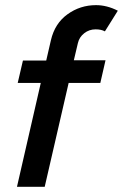

<svg xmlns="http://www.w3.org/2000/svg" viewBox="-20 -720 474 740"><path d="M45.4 0 137.2 -400.4H48.3L68.4 -486.8H158.2L176.3 -565.4Q191.4 -629.9 240.2 -665Q289.1 -700.2 350.1 -700.2Q392.1 -700.2 434.1 -678.7L384.3 -599.1Q370.1 -606.9 348.6 -606.9Q323.7 -606.9 304.7 -592Q285.6 -577.1 280.3 -554.2L264.6 -487.8H386.7L366.7 -400.4H244.6L152.3 0Z"/></svg>

Font: HK Grotesk SemiBold Italic
Style: Regular
Weight: 600
Italic angle: -13°
Designer: Alfredo Marco Pradil and Stefan Peev
Foundry: Hanken Design Co.
Version: Version 1.000;PS 001.000;hotconv 1.0.88;makeotf.lib2.5.64775